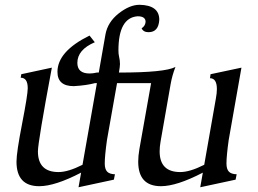

<svg xmlns="http://www.w3.org/2000/svg" viewBox="-20 -770 1076 801"><path d="M815.4 11.2 826.2 -49.8Q717.3 6.8 651.4 6.8Q556.6 6.8 556.6 -95.7Q556.6 -119.1 561.5 -147.9L610.4 -423.3H468.3L426.3 -186Q417 -119.6 417 -87.9Q417 -64.5 427 -54Q437 -43.5 459.5 -43L455.1 -20.5L307.6 11.2L318.4 -49.8Q209.5 6.8 143.6 6.8Q48.8 6.8 48.8 -95.7Q48.8 -133.8 72.3 -254.4Q95.7 -375 95.7 -401.9Q95.7 -445.8 66.4 -445.8L68.8 -460.4L196.3 -487.8Q138.2 -176.8 138.2 -138.7Q138.2 -52.2 224.1 -52.2Q264.2 -52.2 324.2 -82.5L384.3 -423.3H376.5Q340.3 -413.6 287.6 -410.6Q219.7 -410.6 219.7 -470.2Q219.7 -555.7 353.5 -621.6L375.5 -593.8Q302.7 -562.5 302.7 -507.8Q302.7 -463.4 354 -463.4Q367.2 -463.4 384.3 -467.3H392.1L419.9 -626Q429.2 -677.7 475.1 -713.9Q521 -750 562 -750Q644.5 -748.5 644.5 -687.5Q641.6 -635.7 599.6 -635.7Q578.1 -635.7 570.8 -651.9Q585.9 -661.6 587.4 -678.7Q587.4 -702.1 554.2 -702.1Q474.1 -696.3 474.1 -559.6Q474.1 -544.9 476.6 -534.7Q480.5 -518.1 480.5 -502.9Q480.5 -492.2 476.1 -467.3Q668.5 -467.3 711.9 -490.7Q698.2 -455.1 691.9 -419.4L649.9 -179.7Q646 -157.2 646 -138.7Q646 -52.2 731.9 -52.2Q772 -52.2 832 -82.5L880.4 -357.9Q884.8 -381.3 884.8 -398.4Q884.8 -443.4 856 -443.8L858.4 -460.4L987.3 -487.8L934.1 -186Q924.8 -119.6 924.8 -87.9Q924.8 -64.5 934.8 -54Q944.8 -43.5 967.3 -43L962.9 -20.5Z"/></svg>

Font: Kelvinch
Style: Italic
Weight: 400
Italic angle: -10°
Designer: Paul James Miller
Foundry: High-Logic / Made with FontCreator
Version: Version 3.40;July 22, 2017;FontCreator 11.0.0.2388 64-bit